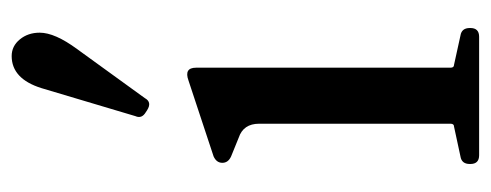

<svg xmlns="http://www.w3.org/2000/svg" viewBox="-276 -565 841 329"><g transform="rotate(-90 144.5 -400.5)"><path d="M120 -569 117 -571Q105 -578 110 -589L158 -750Q174 -801 213 -801Q230 -801 241.5 -787Q253 -773 253 -753Q253 -727 225 -689L141 -573Q134 -560 120 -569ZM43 0Q28 0 28 -15V-16Q28 -30 41 -32L92 -43Q97 -43 97 -49V-377Q97 -404 73 -412L41 -425Q30 -430 30 -440Q30 -450 41 -455L171 -498Q193 -506 193 -485V-49Q193 -43 198 -43L248 -32Q261 -30 261 -16V-15Q261 0 246 0Z"/></g></svg>

Font: Caslon OS
Style: Regular
Weight: 400
Designer: Alfredo Marco Pradil
Foundry: Hanken Design Co.
Version: Version 1.000;PS 001.000;hotconv 1.0.88;makeotf.lib2.5.64775